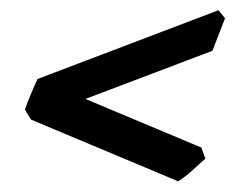

<svg xmlns="http://www.w3.org/2000/svg" viewBox="-20 -469 472 372"><path d="M416 -433.6 391.6 -370.6 145.5 -277.3 370.1 -183.1 377.9 -161.6Q366.7 -151.9 353.3 -139.4Q339.8 -127 325.2 -117.7L40 -237.3L28.3 -256.8Q30.3 -263.2 33.4 -271Q36.6 -278.8 40 -287.1Q43.5 -295.4 46.9 -303Q50.3 -310.5 52.7 -315.9L403.3 -449.2Z"/></svg>

Font: Gentium Basic
Style: Bold Italic
Weight: 700
Italic angle: -8°
Designer: J. Victor Gaultney and Annie Olsen
Foundry: SIL International
Version: Version 1.102; 2013; Maintenance release